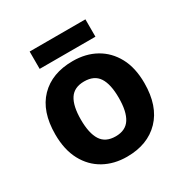

<svg xmlns="http://www.w3.org/2000/svg" viewBox="-166 -843 950 987"><g transform="rotate(-30 309.5 -349.5)"><path d="M574 -274Q574 -138 502.5 -64Q431 10 308 10Q232 10 172.5 -23Q113 -56 79 -119.5Q45 -183 45 -274Q45 -410 116 -483Q187 -556 311 -556Q388 -556 447 -523Q506 -490 540 -427.5Q574 -365 574 -274ZM197 -274Q197 -193 223.5 -151.5Q250 -110 310 -110Q369 -110 395.5 -151.5Q422 -193 422 -274Q422 -355 395.5 -395.5Q369 -436 309 -436Q250 -436 223.5 -395.5Q197 -355 197 -274ZM475 -709V-606H144V-709Z"/></g></svg>

Font: Noto Sans Bengali
Style: Bold
Weight: 700
Designer: Jelle Bosma - Monotype Design Team
Foundry: Monotype Imaging Inc.
Version: Version 2.003; ttfautohint (v1.8.4.7-5d5b)